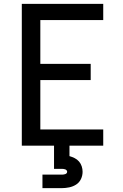

<svg xmlns="http://www.w3.org/2000/svg" viewBox="-20 -755 640 995"><path d="M93 0V-735H515V-651H189V-424H450V-340H189V-84H515V0ZM200 220V150H300Q304 150 308.5 149.5Q313 149 317.5 147.5Q322 146 325 143Q328 140 328 135Q328 131 325 127.5Q322 124 317.5 122.5Q313 121 308.5 120.5Q304 120 300 120H260V0H340V54Q354 58 367 64.5Q380 71 389.5 82Q399 93 403.5 107Q408 121 408 135Q408 155 399.5 173Q391 191 374.5 201.5Q358 212 338.5 216Q319 220 300 220Z"/></svg>

Font: Zed Mono Medium Extended
Style: Regular
Weight: 500
Width: 7
Monospace: yes
Designer: Belleve Invis
Foundry: Belleve Invis
Version: Version 1.0.0; ttfautohint (v1.8.4)